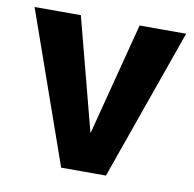

<svg xmlns="http://www.w3.org/2000/svg" viewBox="-64 -585 658 650"><g transform="rotate(10 264.5 -260.0)"><path d="M4 -520H163L264 -134H265L365 -520H525L341 0H187Z"/></g></svg>

Font: Murecho Thin SemiBold
Style: Regular
Weight: 600
Version: Version 1.010